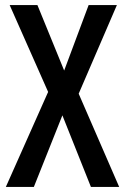

<svg xmlns="http://www.w3.org/2000/svg" viewBox="-20 -734 491 754"><path d="M3 0H113L225 -281L337 0H448L289 -366L439 -714H328L232 -457L127 -714H18L169 -373Z"/></svg>

Font: Kathrein 67 Medium Condensed
Style: Regular
Weight: 500
Width: 3
Designer: Lazydogs Typefoundry, based on Open Sans by Ascender Corporation
Foundry: Lazydogs Typefoundry
Version: Version 1.003;PS 001.003;hotconv 1.0.88;makeotf.lib2.5.64775